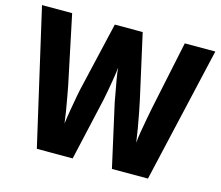

<svg xmlns="http://www.w3.org/2000/svg" viewBox="-101 -846 1126 978"><g transform="rotate(15 462.0 -357.0)"><path d="M919 -714 755 0H565L491 -331Q488 -349 482 -381Q476 -413 470 -447Q464 -481 462 -507Q460 -484 454.5 -450Q449 -416 443 -383Q437 -350 433 -331L358 0H169L5 -714H164L240 -352Q244 -330 250.5 -295Q257 -260 263 -223.5Q269 -187 272 -161Q276 -194 283 -235Q290 -276 297 -313.5Q304 -351 310 -374L389 -714H536L612 -374Q617 -351 624.5 -312.5Q632 -274 639 -233Q646 -192 650 -161Q652 -187 658 -222Q664 -257 670.5 -292Q677 -327 682 -352L758 -714Z"/></g></svg>

Font: Noto Sans Ethiopic SemiCondensed ExtraBold
Style: Regular
Weight: 800
Width: 4
Designer: Monotype Design Team
Foundry: Monotype Imaging Inc.
Version: Version 2.102; ttfautohint (v1.8.4.7-5d5b)